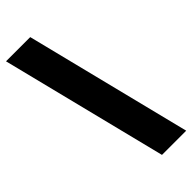

<svg xmlns="http://www.w3.org/2000/svg" viewBox="-274 -807 914 914"><g transform="rotate(-45 183.5 -350.0)"><path d="M207 70 -3 -770H160L370 70Z"/></g></svg>

Font: Outfit Black
Style: Regular
Weight: 900
Designer: Rodrigo Fuenzalida
Foundry: fragTYPE
Version: Version 1.100; ttfautohint (v1.8.4.7-5d5b)